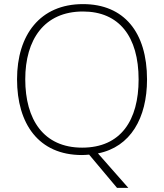

<svg xmlns="http://www.w3.org/2000/svg" viewBox="-20 -745 799 935"><path d="M696 -358C696 -588 584 -725 384 -725C175 -725 63 -575 63 -359C63 -142 168 10 379 10C391 10 402 9 414 8L550 170H605L457 2C616 -29 696 -171 696 -358ZM103 -359C103 -552 195 -689 384 -689C560 -689 655 -567 655 -358C655 -160 569 -26 380 -26C192 -26 103 -163 103 -359Z"/></svg>

Font: Noto Sans Ethiopic ExtraLight
Style: Regular
Weight: 200
Designer: Monotype Design Team
Foundry: Monotype Imaging Inc.
Version: Version 2.102